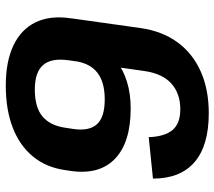

<svg xmlns="http://www.w3.org/2000/svg" viewBox="-60 -690 760 681"><g transform="rotate(90 320.5 -350.0)"><path d="M80 -468Q91 -545 130.5 -599Q170 -653 234 -681.5Q298 -710 382 -710Q497 -710 555.5 -659.5Q614 -609 614 -512L467 -497Q465 -553 442 -581Q419 -609 368 -609Q312 -609 276.5 -577Q241 -545 232 -479L195 -218L45 -219ZM284 10Q199 10 142 -17Q85 -44 60 -95Q35 -146 45 -218L114 -231Q128 -328 194.5 -380.5Q261 -433 365 -433Q485 -433 543 -378Q601 -323 587 -222L584 -202Q575 -135 536.5 -87.5Q498 -40 434 -15Q370 10 284 10ZM298 -93Q362 -93 394.5 -121Q427 -149 434 -204L438 -230Q446 -286 421 -313.5Q396 -341 333 -341Q272 -341 238.5 -315Q205 -289 197 -235L194 -210Q186 -151 211.5 -122Q237 -93 298 -93Z"/></g></svg>

Font: Pathway Extreme SemiCondensed
Style: Bold Italic
Weight: 700
Width: 4
Italic angle: -8°
Version: Version 1.001;gftools[0.9.26]